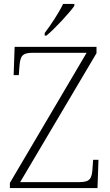

<svg xmlns="http://www.w3.org/2000/svg" viewBox="-20 -951 558 971"><path d="M206 -784V-771H215C259 -807 331 -886 356 -921V-931H299C278 -886 235 -822 206 -784ZM30 0H473L478 -143H451L448 -101C445 -49 436 -30 382 -30H82L468 -682V-714H54L49 -571H75L78 -612C82 -665 90 -684 144 -684H418L30 -26Z"/></svg>

Font: Noto Serif Devanagari ExtraLight
Style: Regular
Weight: 200
Designer: Universal Thirst, Indian Type Foundry and the Monotype Design Team
Foundry: Monotype Imaging Inc.
Version: Version 2.004